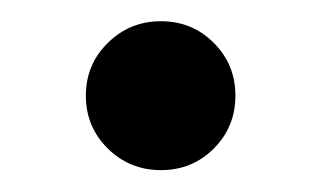

<svg xmlns="http://www.w3.org/2000/svg" viewBox="-20 -557 302 180"><path d="M130.9 -397.5Q101.6 -397.5 81.1 -417.7Q60.5 -438 60.5 -467.3Q60.5 -496.6 81.1 -516.8Q101.6 -537.1 130.9 -537.1Q160.2 -537.1 180.4 -516.8Q200.7 -496.6 200.7 -467.3Q200.7 -438 180.4 -417.7Q160.2 -397.5 130.9 -397.5Z"/></svg>

Font: Inter 24pt Medium
Style: Regular
Weight: 500
Designer: Rasmus Andersson
Foundry: rsms
Version: Version 4.001;git-66647c0bb